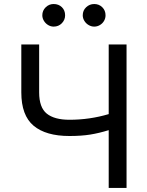

<svg xmlns="http://www.w3.org/2000/svg" viewBox="-20 -926 722 946"><path d="M172.9 -707V-470.7Q172.9 -396.5 210.4 -366.2Q248 -335.9 322.3 -335.9Q421.9 -335.9 515.6 -363.8V-707H603.5V0H515.6V-284.7Q468.3 -270 424.3 -262.9Q380.4 -255.9 322.3 -255.9Q206.1 -255.9 145.5 -306.6Q85 -357.4 85 -470.7V-707ZM188.5 -850.6Q188.5 -874 205.1 -890.1Q221.7 -906.2 244.1 -906.2Q269 -906.2 284.9 -890.6Q300.8 -875 300.8 -850.6Q300.8 -828.1 284.7 -811.5Q268.6 -794.9 244.1 -794.9Q230 -794.9 217 -802.7Q204.1 -810.5 196.3 -823.5Q188.5 -836.4 188.5 -850.6ZM387.7 -850.6Q387.7 -874.5 404.5 -890.4Q421.4 -906.2 444.3 -906.2Q467.8 -906.2 483.9 -890.4Q500 -874.5 500 -850.6Q500 -835.9 492.7 -823.2Q485.4 -810.5 472.4 -802.7Q459.5 -794.9 444.3 -794.9Q429.7 -794.9 416.5 -802.7Q403.3 -810.5 395.5 -823.5Q387.7 -836.4 387.7 -850.6Z"/></svg>

Font: Pretendard Std
Style: Regular
Weight: 400
Designer: Base glyphs from Inter by Rasmus Andersson; Hangeul glyphs from Noto Sans CJK(Source Han Sans) by Jang Soo-young and Kan
Foundry: Kil Hyung-jin
Version: Version 1.309